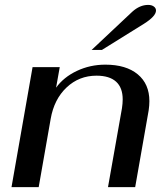

<svg xmlns="http://www.w3.org/2000/svg" viewBox="-20 -764 673 784"><path d="M113 -490H224L209 -406Q240 -449 294 -474.5Q348 -500 410 -500Q495 -500 542.5 -460.5Q590 -421 590 -351Q590 -333 587 -313L532 0H421L478 -322Q481 -342 481 -358Q481 -406 454 -430.5Q427 -455 374 -455Q303 -455 252 -407Q201 -359 187 -279L138 0H27ZM520 -716Q551 -744 585 -744Q599 -744 608 -737.5Q617 -731 617 -721Q617 -698 568 -667L396 -560H354Z"/></svg>

Font: Fahkwang Medium
Style: Italic
Weight: 500
Italic angle: -10°
Version: Version 1.000; ttfautohint (v1.6)